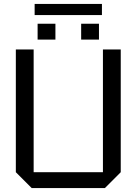

<svg xmlns="http://www.w3.org/2000/svg" viewBox="-20 -950 690 970"><path d="M60 -80V-700H150V-80H500V-700H590V-80L510 0H140ZM170 -750V-830H260V-750ZM390 -750V-830H480V-750ZM155 -874V-930H495V-874Z"/></svg>

Font: Tektur
Style: Regular
Weight: 400
Designer: Adam Jagosz
Foundry: Adam Jagosz
Version: Version 1.005;gftools[0.9.30]